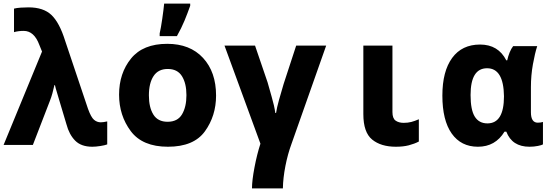

<svg xmlns="http://www.w3.org/2000/svg" viewBox="-33 -807 3053 1069"><path d="M481 10Q500 10 525.5 6Q551 2 564 -3V-131Q542 -126 528 -126Q507 -126 490.5 -140Q474 -154 457 -201L329 -582Q298 -681 253.5 -723.5Q209 -766 126 -766Q106 -766 83 -764.5Q60 -763 45 -759V-628Q69 -635 99 -635Q157 -635 186 -557L201 -520L-13 0H150L245 -246Q252 -263 258.5 -286.5Q265 -310 270 -333H273Q277 -314 283 -296Q289 -278 296 -252L337 -115Q352 -58 385.5 -24Q419 10 481 10Z M902 10Q1046 10 1108 -76Q1170 -162 1170 -275Q1170 -406 1097.5 -484.5Q1025 -563 898 -563Q763 -563 696.5 -481Q630 -399 630 -280Q630 -164 695 -77Q760 10 902 10ZM900 -129Q846 -129 821 -169Q796 -209 796 -276Q796 -344 822 -383.5Q848 -423 901 -423Q955 -423 980 -383Q1005 -343 1005 -277Q1005 -212 980.5 -170.5Q956 -129 900 -129ZM856 -606H952Q977 -650 994.5 -692.5Q1012 -735 1026 -775V-787H881Q878 -755 870.5 -703Q863 -651 856 -621Z M1370 242H1542Q1543 184 1556 117.5Q1569 51 1590 -6L1783 -553H1616L1546 -339Q1533 -296 1520.5 -251Q1508 -206 1504 -178H1500Q1494 -219 1479.5 -268.5Q1465 -318 1457 -348L1387 -553H1217L1417 -7Q1398 51 1384 124.5Q1370 198 1370 242Z M2171 10Q2212 10 2243 2Q2274 -6 2299 -19V-143Q2276 -133 2257 -128Q2238 -123 2215 -123Q2187 -123 2169.5 -135.5Q2152 -148 2152 -183V-553H1990V-172Q1990 -70 2039 -30Q2088 10 2171 10Z M2628 10Q2725 10 2776 -74H2786Q2818 10 2915 10Q2940 10 2962 5.5Q2984 1 2990 -3V-128Q2978 -124 2961 -124Q2923 -124 2923 -182V-322Q2923 -387 2934 -448.5Q2945 -510 2958 -550H2824Q2813 -536 2804.5 -515Q2796 -494 2791 -471H2786Q2741 -559 2640 -559Q2539 -559 2484.5 -484.5Q2430 -410 2430 -275Q2430 -137 2482 -63.5Q2534 10 2628 10ZM2587 -278Q2587 -427 2679 -427Q2771 -427 2773 -271Q2773 -120 2681 -120Q2634 -120 2610.5 -157.5Q2587 -195 2587 -278Z"/></svg>

Font: Noto Sans Mono Extra
Style: Regular
Weight: 800
Designer: Monotype Design Team
Foundry: Monotype Imaging Inc.
Version: Version 1.900